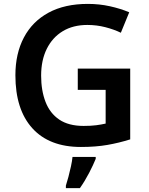

<svg xmlns="http://www.w3.org/2000/svg" viewBox="-20 -744 766 985"><path d="M379 -392H648V-29Q591 -11 531 -0.5Q471 10 395 10Q233 10 146 -86Q59 -182 59 -358Q59 -469 102.5 -551.5Q146 -634 229 -679Q312 -724 431 -724Q489 -724 543.5 -712Q598 -700 643 -681L600 -576Q565 -593 520.5 -604.5Q476 -616 428 -616Q355 -616 302 -584Q249 -552 220 -493.5Q191 -435 191 -356Q191 -280 213.5 -221.5Q236 -163 284 -130.5Q332 -98 409 -98Q447 -98 473.5 -101.5Q500 -105 522 -110V-283H379ZM471 71Q459 101 437.5 142.5Q416 184 390 221H318V208Q324 190 331 163.5Q338 137 344 109.5Q350 82 352 61H471Z"/></svg>

Font: Noto Sans Medefaidrin SemiBold
Style: Regular
Weight: 600
Designer: Dalton Maag Ltd
Foundry: Dalton Maag Ltd
Version: Version 1.002; ttfautohint (v1.8.4.7-5d5b)